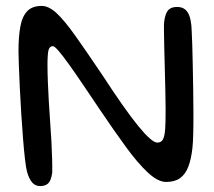

<svg xmlns="http://www.w3.org/2000/svg" viewBox="-20 -605 724 649"><path d="M115.5 24Q99 24 88.5 11.5Q78 -1 71.5 -24Q68 -36.5 64.5 -66.5Q61 -96.5 57.8 -137Q54.5 -177.5 51.8 -221.8Q49 -266 47 -308Q45 -350 43.8 -382.5Q42.5 -415 42.5 -431.5Q42.5 -481 48.8 -515.2Q55 -549.5 72 -567.2Q89 -585 121 -585Q144.5 -585 170.8 -561Q197 -537 234 -485Q271 -433 327.5 -349Q404 -231.5 448.8 -177.2Q493.5 -123 511.5 -123Q520.5 -123 526.5 -128.2Q532.5 -133.5 535.8 -149.2Q539 -165 539.5 -197Q540 -211 539.8 -239.2Q539.5 -267.5 538.8 -303Q538 -338.5 537 -375.8Q536 -413 535.2 -446.2Q534.5 -479.5 534.2 -502.8Q534 -526 535 -532.5Q539 -561 549 -571.2Q559 -581.5 578 -581.5Q591 -581.5 600 -576.8Q609 -572 615 -562.2Q621 -552.5 624.2 -536.8Q627.5 -521 628 -499.5Q629 -485.5 629.8 -456Q630.5 -426.5 631.5 -387.8Q632.5 -349 633 -307Q633.5 -265 633.8 -225.5Q634 -186 633.2 -154.2Q632.5 -122.5 630.5 -105.5Q626.5 -67.5 616.5 -41.5Q606.5 -15.5 588.5 -2.8Q570.5 10 541.5 10Q514 10 480 -21.5Q446 -53 405.5 -108.5Q365 -164 317.5 -234.5Q287.5 -279 261.2 -318Q235 -357 214 -386.2Q193 -415.5 178.8 -432.2Q164.5 -449 158.5 -449Q148 -449 144.2 -436.2Q140.5 -423.5 140.5 -385Q140.5 -359.5 141.8 -327.8Q143 -296 145 -262Q147 -228 149.5 -193.5Q152 -159 153.8 -127Q155.5 -95 156.2 -68Q157 -41 156.5 -21Q152.5 6 142.8 15Q133 24 115.5 24Z"/></svg>

Font: Gluten Light
Style: Regular
Weight: 300
Designer: Tyler Finck
Foundry: Etcetera Type Company
Version: Version 1.300